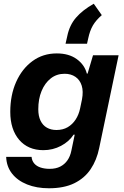

<svg xmlns="http://www.w3.org/2000/svg" viewBox="-20 -832 662 1028"><path d="M242 176Q176 176 125 155.5Q74 135 44.5 97.5Q15 60 13 8H149Q151 29 163.5 43.5Q176 58 197.5 65Q219 72 246 72Q279 72 302.5 60Q326 48 341 26.5Q356 5 362 -25L380 -111H374Q350 -74 306.5 -51Q263 -28 212 -28Q171 -28 138.5 -42Q106 -56 82.5 -83.5Q59 -111 47 -148.5Q35 -186 35 -233Q35 -323 66.5 -393.5Q98 -464 154 -505Q210 -546 284 -546Q349 -546 391 -515.5Q433 -485 445 -438H449L478 -536H615L511 -39Q498 25 465.5 73.5Q433 122 378 149Q323 176 242 176ZM282 -136Q317 -136 342.5 -151Q368 -166 385 -192Q402 -218 409 -252L419 -300Q427 -343 417.5 -373.5Q408 -404 384 -420.5Q360 -437 326 -437Q283 -437 251.5 -412Q220 -387 202.5 -344.5Q185 -302 185 -247Q185 -211 197 -186Q209 -161 231 -148.5Q253 -136 282 -136ZM331 -598 340 -638Q352 -697 387 -737.5Q422 -778 482 -812L525 -751Q494 -724 477.5 -696Q461 -668 452 -625L446 -598Z"/></svg>

Font: Mona Sans ExtraLight
Style: Bold Italic
Weight: 700
Italic angle: -11.6951°
Version: Version 2.000